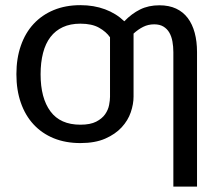

<svg xmlns="http://www.w3.org/2000/svg" viewBox="-20 -534 831 726"><path d="M396 -393Q381.5 -414 354.5 -429.2Q327.5 -444.5 284 -444.5Q246 -444.5 217.8 -431.5Q189.5 -418.5 170.8 -394Q152 -369.5 142.8 -333.8Q133.5 -298 133.5 -253Q133.5 -163 170.8 -112.8Q208 -62.5 284 -62.5Q321.5 -62.5 343.8 -74Q366 -85.5 377.5 -102Q389 -118.5 392.5 -136.8Q396 -155 396 -168ZM485 -168.5Q485 -140.5 474.5 -109.5Q464 -78.5 440 -52.5Q416 -26.5 377.8 -9.8Q339.5 7 284 7Q228 7 183.2 -11.2Q138.5 -29.5 107 -63.5Q75.5 -97.5 58.8 -145.5Q42 -193.5 42 -253.5Q42 -313 58.8 -361.2Q75.5 -409.5 107 -443.5Q138.5 -477.5 183.2 -496Q228 -514.5 284 -514.5Q335 -514.5 377.2 -498.8Q419.5 -483 450 -453.5Q478 -482.5 509.8 -498.2Q541.5 -514 582.5 -514Q619 -514 645.8 -501.5Q672.5 -489 690 -465.8Q707.5 -442.5 716.2 -410Q725 -377.5 725 -337V171.5H635.5V-337Q635.5 -358 632 -377.2Q628.5 -396.5 620.2 -410.8Q612 -425 598 -433.5Q584 -442 563 -442Q540.5 -442 521.5 -432.5Q502.5 -423 485 -407Z"/></svg>

Font: Lato 2
Style: Regular
Weight: 400
Designer: Lukasz Dziedzic with Adam Twardoch and Botio Nikoltchev
Foundry: tyPoland Lukasz Dziedzic
Version: Version 2.015; 2015-08-06; http://www.latofonts.com/